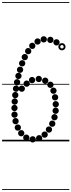

<svg xmlns="http://www.w3.org/2000/svg" viewBox="-25 -1349 682 1832"><path d="M514.1 -915Q501.5 -915 492.8 -923.7Q484 -932.4 484 -944.9Q484 -957.5 492.7 -966.2Q501.4 -975 513.9 -975Q526.5 -975 535.2 -966.3Q544 -957.6 544 -945.1Q544 -932.5 535.3 -923.8Q526.6 -915 514.1 -915ZM455.6 -938.5Q443 -938.5 434.2 -947.2Q425.5 -955.9 425.5 -968.4Q425.5 -981 434.2 -989.8Q442.9 -998.5 455.4 -998.5Q468 -998.5 476.8 -989.8Q485.5 -981.1 485.5 -968.6Q485.5 -956 476.8 -947.2Q468.1 -938.5 455.6 -938.5ZM392.6 -943.5Q380 -943.5 371.2 -952.2Q362.5 -960.9 362.5 -973.4Q362.5 -986 371.2 -994.8Q379.9 -1003.5 392.4 -1003.5Q405 -1003.5 413.8 -994.8Q422.5 -986.1 422.5 -973.6Q422.5 -961 413.8 -952.2Q405.1 -943.5 392.6 -943.5ZM333.6 -923Q321 -923 312.2 -931.7Q303.5 -940.4 303.5 -952.9Q303.5 -965.5 312.2 -974.2Q320.9 -983 333.4 -983Q346 -983 354.8 -974.3Q363.5 -965.6 363.5 -953.1Q363.5 -940.5 354.8 -931.8Q346.1 -923 333.6 -923ZM283.1 -881.5Q270.5 -881.5 261.8 -890.2Q253 -898.9 253 -911.4Q253 -924 261.7 -932.8Q270.4 -941.5 282.9 -941.5Q295.5 -941.5 304.2 -932.8Q313 -924.1 313 -911.6Q313 -899 304.3 -890.2Q295.6 -881.5 283.1 -881.5ZM244.1 -831Q231.5 -831 222.8 -839.7Q214 -848.4 214 -860.9Q214 -873.5 222.7 -882.2Q231.4 -891 243.9 -891Q256.5 -891 265.2 -882.3Q274 -873.6 274 -861.1Q274 -848.5 265.3 -839.8Q256.6 -831 244.1 -831ZM211.6 -774Q199 -774 190.2 -782.7Q181.5 -791.4 181.5 -803.9Q181.5 -816.5 190.2 -825.2Q198.9 -834 211.4 -834Q224 -834 232.8 -825.3Q241.5 -816.6 241.5 -804.1Q241.5 -791.5 232.8 -782.8Q224.1 -774 211.6 -774ZM186.6 -715Q174 -715 165.2 -723.7Q156.5 -732.4 156.5 -744.9Q156.5 -757.5 165.2 -766.2Q173.9 -775 186.4 -775Q199 -775 207.8 -766.3Q216.5 -757.6 216.5 -745.1Q216.5 -732.5 207.8 -723.8Q199.1 -715 186.6 -715ZM166.6 -653.5Q154 -653.5 145.2 -662.2Q136.5 -670.9 136.5 -683.4Q136.5 -696 145.2 -704.8Q153.9 -713.5 166.4 -713.5Q179 -713.5 187.8 -704.8Q196.5 -696.1 196.5 -683.6Q196.5 -671 187.8 -662.2Q179.1 -653.5 166.6 -653.5ZM151.1 -594.5Q138.5 -594.5 129.8 -603.2Q121 -611.9 121 -624.4Q121 -637 129.7 -645.8Q138.4 -654.5 150.9 -654.5Q163.5 -654.5 172.2 -645.8Q181 -637.1 181 -624.6Q181 -612 172.3 -603.2Q163.6 -594.5 151.1 -594.5ZM138.1 -534Q125.5 -534 116.8 -542.7Q108 -551.4 108 -563.9Q108 -576.5 116.7 -585.2Q125.4 -594 137.9 -594Q150.5 -594 159.2 -585.3Q168 -576.6 168 -564.1Q168 -551.5 159.3 -542.8Q150.6 -534 138.1 -534ZM128.1 -473Q115.5 -473 106.8 -481.7Q98 -490.4 98 -502.9Q98 -515.5 106.7 -524.2Q115.4 -533 127.9 -533Q140.5 -533 149.2 -524.3Q158 -515.6 158 -503.1Q158 -490.5 149.3 -481.8Q140.6 -473 128.1 -473ZM120.6 -411.5Q108 -411.5 99.2 -420.2Q90.5 -428.9 90.5 -441.4Q90.5 -454 99.2 -462.8Q107.9 -471.5 120.4 -471.5Q133 -471.5 141.8 -462.8Q150.5 -454.1 150.5 -441.6Q150.5 -429 141.8 -420.2Q133.1 -411.5 120.6 -411.5ZM115.6 -350Q103 -350 94.2 -358.7Q85.5 -367.4 85.5 -379.9Q85.5 -392.5 94.2 -401.2Q102.9 -410 115.4 -410Q128 -410 136.8 -401.3Q145.5 -392.6 145.5 -380.1Q145.5 -367.5 136.8 -358.8Q128.1 -350 115.6 -350ZM113.1 -288.5Q100.5 -288.5 91.8 -297.2Q83 -305.9 83 -318.4Q83 -331 91.7 -339.8Q100.4 -348.5 112.9 -348.5Q125.5 -348.5 134.2 -339.8Q143 -331.1 143 -318.6Q143 -306 134.3 -297.2Q125.6 -288.5 113.1 -288.5ZM113.6 -225Q101 -225 92.2 -233.7Q83.5 -242.4 83.5 -254.9Q83.5 -267.5 92.2 -276.2Q100.9 -285 113.4 -285Q126 -285 134.8 -276.3Q143.5 -267.6 143.5 -255.1Q143.5 -242.5 134.8 -233.8Q126.1 -225 113.6 -225ZM123.6 -163Q111 -163 102.2 -171.7Q93.5 -180.4 93.5 -192.9Q93.5 -205.5 102.2 -214.2Q110.9 -223 123.4 -223Q136 -223 144.8 -214.3Q153.5 -205.6 153.5 -193.1Q153.5 -180.5 144.8 -171.8Q136.1 -163 123.6 -163ZM145.1 -102Q132.5 -102 123.8 -110.7Q115 -119.4 115 -131.9Q115 -144.5 123.7 -153.2Q132.4 -162 144.9 -162Q157.5 -162 166.2 -153.3Q175 -144.6 175 -132.1Q175 -119.5 166.3 -110.8Q157.6 -102 145.1 -102ZM177.6 -48Q165 -48 156.2 -56.7Q147.5 -65.4 147.5 -77.9Q147.5 -90.5 156.2 -99.2Q164.9 -108 177.4 -108Q190 -108 198.8 -99.3Q207.5 -90.6 207.5 -78.1Q207.5 -65.5 198.8 -56.8Q190.1 -48 177.6 -48ZM226.1 -5.5Q213.5 -5.5 204.8 -14.2Q196 -22.9 196 -35.4Q196 -48 204.7 -56.8Q213.4 -65.5 225.9 -65.5Q238.5 -65.5 247.2 -56.8Q256 -48.1 256 -35.6Q256 -23 247.3 -14.2Q238.6 -5.5 226.1 -5.5ZM287.1 10.5Q274.5 10.5 265.8 1.8Q257 -6.9 257 -19.4Q257 -32 265.7 -40.8Q274.4 -49.5 286.9 -49.5Q299.5 -49.5 308.2 -40.8Q317 -32.1 317 -19.6Q317 -7 308.3 1.8Q299.6 10.5 287.1 10.5ZM348.6 0Q336 0 327.2 -8.7Q318.5 -17.4 318.5 -29.9Q318.5 -42.5 327.2 -51.2Q335.9 -60 348.4 -60Q361 -60 369.8 -51.3Q378.5 -42.6 378.5 -30.1Q378.5 -17.5 369.8 -8.8Q361.1 0 348.6 0ZM401.1 -34.5Q388.5 -34.5 379.8 -43.2Q371 -51.9 371 -64.4Q371 -77 379.7 -85.8Q388.4 -94.5 400.9 -94.5Q413.5 -94.5 422.2 -85.8Q431 -77.1 431 -64.6Q431 -52 422.3 -43.2Q413.6 -34.5 401.1 -34.5ZM442.1 -83Q429.5 -83 420.8 -91.7Q412 -100.4 412 -112.9Q412 -125.5 420.7 -134.2Q429.4 -143 441.9 -143Q454.5 -143 463.2 -134.3Q472 -125.6 472 -113.1Q472 -100.5 463.3 -91.8Q454.6 -83 442.1 -83ZM473.6 -139Q461 -139 452.2 -147.7Q443.5 -156.4 443.5 -168.9Q443.5 -181.5 452.2 -190.2Q460.9 -199 473.4 -199Q486 -199 494.8 -190.3Q503.5 -181.6 503.5 -169.1Q503.5 -156.5 494.8 -147.8Q486.1 -139 473.6 -139ZM495.1 -200.5Q482.5 -200.5 473.8 -209.2Q465 -217.9 465 -230.4Q465 -243 473.7 -251.8Q482.4 -260.5 494.9 -260.5Q507.5 -260.5 516.2 -251.8Q525 -243.1 525 -230.6Q525 -218 516.3 -209.2Q507.6 -200.5 495.1 -200.5ZM506.1 -262.5Q493.5 -262.5 484.8 -271.2Q476 -279.9 476 -292.4Q476 -305 484.7 -313.8Q493.4 -322.5 505.9 -322.5Q518.5 -322.5 527.2 -313.8Q536 -305.1 536 -292.6Q536 -280 527.3 -271.2Q518.6 -262.5 506.1 -262.5ZM507.1 -324.5Q494.5 -324.5 485.8 -333.2Q477 -341.9 477 -354.4Q477 -367 485.7 -375.8Q494.4 -384.5 506.9 -384.5Q519.5 -384.5 528.2 -375.8Q537 -367.1 537 -354.6Q537 -342 528.3 -333.2Q519.6 -324.5 507.1 -324.5ZM500.6 -390.5Q488 -390.5 479.2 -399.2Q470.5 -407.9 470.5 -420.4Q470.5 -433 479.2 -441.8Q487.9 -450.5 500.4 -450.5Q513 -450.5 521.8 -441.8Q530.5 -433.1 530.5 -420.6Q530.5 -408 521.8 -399.2Q513.1 -390.5 500.6 -390.5ZM485.1 -453.5Q472.5 -453.5 463.8 -462.2Q455 -470.9 455 -483.4Q455 -496 463.7 -504.8Q472.4 -513.5 484.9 -513.5Q497.5 -513.5 506.2 -504.8Q515 -496.1 515 -483.6Q515 -471 506.3 -462.2Q497.6 -453.5 485.1 -453.5ZM456.1 -510Q443.5 -510 434.8 -518.7Q426 -527.4 426 -539.9Q426 -552.5 434.7 -561.2Q443.4 -570 455.9 -570Q468.5 -570 477.2 -561.3Q486 -552.6 486 -540.1Q486 -527.5 477.3 -518.8Q468.6 -510 456.1 -510ZM406.6 -549Q394 -549 385.2 -557.7Q376.5 -566.4 376.5 -578.9Q376.5 -591.5 385.2 -600.2Q393.9 -609 406.4 -609Q419 -609 427.8 -600.3Q436.5 -591.6 436.5 -579.1Q436.5 -566.5 427.8 -557.8Q419.1 -549 406.6 -549ZM345.1 -565.5Q332.5 -565.5 323.8 -574.2Q315 -582.9 315 -595.4Q315 -608 323.7 -616.8Q332.4 -625.5 344.9 -625.5Q357.5 -625.5 366.2 -616.8Q375 -608.1 375 -595.6Q375 -583 366.3 -574.2Q357.6 -565.5 345.1 -565.5ZM281.1 -555Q268.5 -555 259.8 -563.7Q251 -572.4 251 -584.9Q251 -597.5 259.7 -606.2Q268.4 -615 280.9 -615Q293.5 -615 302.2 -606.3Q311 -597.6 311 -585.1Q311 -572.5 302.3 -563.8Q293.6 -555 281.1 -555ZM229.6 -521Q217 -521 208.2 -529.7Q199.5 -538.4 199.5 -550.9Q199.5 -563.5 208.2 -572.2Q216.9 -581 229.4 -581Q242 -581 250.8 -572.3Q259.5 -563.6 259.5 -551.1Q259.5 -538.5 250.8 -529.8Q242.1 -521 229.6 -521ZM183.1 -473Q170.5 -473 161.8 -481.7Q153 -490.4 153 -502.9Q153 -515.5 161.7 -524.2Q170.4 -533 182.9 -533Q195.5 -533 204.2 -524.3Q213 -515.6 213 -503.1Q213 -490.5 204.3 -481.8Q195.6 -473 183.1 -473ZM566.2 -868.5Q552 -868.5 541.8 -878.7Q531.5 -888.8 531.5 -903.2Q531.5 -917.5 541.7 -927.5Q551.8 -937.5 566.2 -937.5Q580.5 -937.5 590.5 -927.4Q600.5 -917.4 600.5 -903.2Q600.5 -889 590.4 -878.8Q580.4 -868.5 566.2 -868.5ZM566.2 -886.5Q573 -886.5 577.8 -891.4Q582.5 -896.3 582.5 -903Q582.5 -910 577.7 -914.8Q572.9 -919.5 566 -919.5Q559.5 -919.5 554.5 -914.8Q549.5 -910 549.5 -903Q549.5 -896.3 554.5 -891.4Q559.5 -886.5 566.2 -886.5ZM-5 455H636.5V463H-5ZM-5 -16H636.5V0H-5ZM-5 -549H636.5V-541H-5ZM-5 -1329H636.5V-1321H-5Z"/></svg>

Font: Edu SA Dotted Guide
Style: Regular
Weight: 400
Designer: Tina and Corey Anderson, Eben Sorkin, Mirko Velimirovic
Foundry: Google for Education
Version: Version 2.000